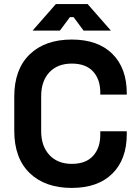

<svg xmlns="http://www.w3.org/2000/svg" viewBox="-20 -908 684 942"><path d="M332 14Q201 14 125.5 -59Q50 -132 50 -266V-434Q50 -568 125.5 -641Q201 -714 332 -714Q460 -714 531 -644Q602 -574 602 -450V-444H472V-454Q472 -519 436.5 -557.5Q401 -596 332 -596Q262 -596 222 -553Q182 -510 182 -436V-264Q182 -191 222.5 -147.5Q263 -104 332 -104Q401 -104 436.5 -143Q472 -182 472 -246V-264H602V-250Q602 -126 531 -56Q460 14 332 14ZM274 -758H140L254 -888H410L524 -758H390L341 -824H323Z"/></svg>

Font: Rootstock Sans Headline
Style: Bold
Weight: 700
Designer: Florian Karsten
Foundry: Florian Karsten
Version: Version 2.000;FEAKit 1.0